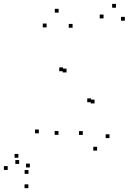

<svg xmlns="http://www.w3.org/2000/svg" viewBox="-72 -774 712 1004"><path d="M233.8 -68.9V-88.9H213.8V-68.9ZM257.7 -401.6V-421.6H237.7V-401.6ZM275.9 -395.2V-415.2H255.9V-395.2ZM360.9 -68.5V-88.5H340.9V-68.5ZM435.8 13.6V-6.4H415.8V13.6ZM500.5 -51.8V-71.8H480.5V-51.8ZM580.8 -665.8V-685.8H560.8V-665.8ZM534.4 -733.6V-753.6H514.4V-733.6ZM469.5 -677.9V-697.9H449.5V-677.9ZM422.4 -233.1V-253.1H402.4V-233.1ZM404.2 -239.4V-259.4H384.2V-239.4ZM307.5 -628.9V-648.9H287.5V-628.9ZM234.6 -707.9V-727.9H214.6V-707.9ZM171.7 -630.8V-650.8H151.7V-630.8ZM131.1 -76.8V-96.8H111.1V-76.8ZM84.1 101.5V81.5H64.1V101.5ZM28.2 83V63H8.2V83ZM76.8 135.1V115.1H56.8V135.1ZM24.1 50.9V30.9H4.1V50.9ZM-31.6 114.6V94.6H-51.6V114.6ZM76.3 210V190H56.3V210Z"/></svg>

Font: Monaspace Radon Dots Var
Style: Regular
Weight: 400
Designer: Riley Cran and the Lettermatic Team
Version: Version 1.100 (Monaspace Radon Dots)